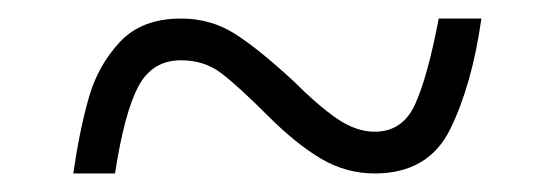

<svg xmlns="http://www.w3.org/2000/svg" viewBox="-20 -460 599 207"><path d="M175 -440Q207 -440 232.5 -424Q258 -408 296 -373Q323 -346 343.5 -332Q364 -318 384 -318Q414 -318 427.5 -347.5Q441 -377 453 -440H499Q489 -369 465.5 -321Q442 -273 384 -273Q353 -273 326 -289Q299 -305 269 -335Q236 -368 218 -381.5Q200 -395 175 -395Q144 -395 129 -366.5Q114 -338 104 -273H59Q66 -321 76 -355.5Q86 -390 109.5 -415Q133 -440 175 -440Z"/></svg>

Font: Noto Serif Light
Style: Regular
Weight: 300
Designer: Monotype Design Team
Foundry: Monotype Imaging Inc.
Version: Version 1.001